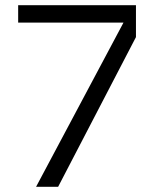

<svg xmlns="http://www.w3.org/2000/svg" viewBox="-20 -720 584 740"><path d="M504 -577 204 0H119L456 -633H50V-700H504Z"/></svg>

Font: Fivo Sans Modern
Style: Regular
Weight: 400
Designer: Alexander Slobzheninov
Foundry: Alexander Slobzheninov
Version: 1.0